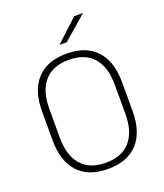

<svg xmlns="http://www.w3.org/2000/svg" viewBox="-151 -923 879 1032"><g transform="rotate(-20 288.5 -407.0)"><path d="M288.5 10Q177 10 118.2 -54Q59.5 -118 59.5 -237V-402Q59.5 -521 118.2 -585Q177 -649 288.5 -649Q400 -649 458.8 -585Q517.5 -521 517.5 -402V-237Q517.5 -118 458.8 -54Q400 10 288.5 10ZM288.5 -25.5Q381 -25.5 428.5 -80.2Q476 -135 476 -236V-403.5Q476 -504.5 428.5 -559Q381 -613.5 288.5 -613.5Q196.5 -613.5 148.8 -559Q101 -504.5 101 -403.5V-236Q101 -135 148.8 -80.2Q196.5 -25.5 288.5 -25.5ZM270.5 -706.5 397 -824H446V-823L311.5 -706H270.5Z"/></g></svg>

Font: Anek Malayalam Medium ExtraLight
Style: Regular
Weight: 250
Version: Version 1.003